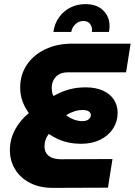

<svg xmlns="http://www.w3.org/2000/svg" viewBox="-20 -912 654 932"><path d="M237 0Q171 0 124 -25Q77 -50 52.5 -91.5Q28 -133 28 -183Q28 -236 53 -282.5Q78 -329 120 -363Q101 -389 89.5 -419.5Q78 -450 78 -487Q78 -549 110 -597Q142 -645 199 -672.5Q256 -700 329 -700H614L592 -561H310Q272 -561 251.5 -539.5Q231 -518 231 -486Q231 -477 232.5 -466Q234 -455 240 -446Q279 -468 316 -478Q353 -488 396 -488Q445 -488 480 -472Q515 -456 533 -428Q551 -400 551 -365Q551 -322 528.5 -287.5Q506 -253 466 -233.5Q426 -214 374 -214Q344 -214 316 -219.5Q288 -225 263 -236Q238 -247 217 -262Q206 -248 201 -233.5Q196 -219 196 -201Q196 -182 205 -168Q214 -154 232 -146.5Q250 -139 277 -139L526 -140L504 -1ZM379 -324Q400 -324 410.5 -333Q421 -342 421 -353Q421 -364 411 -371Q401 -378 382 -378Q361 -378 342 -372Q323 -366 301 -353Q320 -338 340.5 -331Q361 -324 379 -324ZM239 -757Q245 -798 266.5 -828Q288 -858 321 -875Q354 -892 395 -892Q456 -892 488 -854Q520 -816 509 -757H426Q428 -771 424 -783Q420 -795 410.5 -802.5Q401 -810 384 -810Q363 -810 346.5 -795Q330 -780 326 -757Z"/></svg>

Font: MuseoModerno
Style: Bold Italic
Weight: 700
Italic angle: -9°
Designer: Pablo Cosgaya, Héctor Gatti, Marcela Romero, and the Authors of The MuseoModerno Project.
Foundry: Omnibus-Type Team
Version: Version 1.003